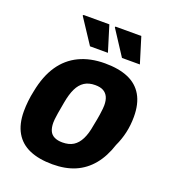

<svg xmlns="http://www.w3.org/2000/svg" viewBox="-135 -825 833 937"><g transform="rotate(20 282.0 -356.5)"><path d="M244 12Q174 12 125 -9Q76 -30 50.5 -74Q25 -118 25 -184Q25 -210 28 -237.5Q31 -265 37 -292Q53 -375 90 -429.5Q127 -484 184.5 -511.5Q242 -539 318 -539Q390 -539 439 -518Q488 -497 513.5 -453Q539 -409 539 -342Q539 -298 530 -258.5Q521 -219 504 -183Q483 -118 447 -74.5Q411 -31 361 -9.5Q311 12 244 12ZM253 -105Q287 -105 309.5 -119Q332 -133 346.5 -162Q361 -191 368 -235Q376 -274 379 -295Q382 -316 383 -327Q384 -338 384 -345Q384 -371 376 -388Q368 -405 352 -414Q336 -423 309 -423Q276 -423 253.5 -408.5Q231 -394 217 -365Q203 -336 195 -291Q188 -253 184.5 -231.5Q181 -210 180 -199Q179 -188 179 -181Q179 -156 186.5 -139Q194 -122 211 -113.5Q228 -105 253 -105ZM386 -592 302 -721 304 -725H438L479 -592ZM220 -592 135 -721 138 -725H272L313 -592Z"/></g></svg>

Font: Archivo SemiCondensed ExtraBold
Style: Italic
Weight: 800
Width: 4
Italic angle: -10°
Designer: Hector Gatti
Foundry: Omnibus-Type
Version: Version 2.001